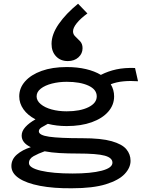

<svg xmlns="http://www.w3.org/2000/svg" viewBox="-20 -834 790 1028"><path d="M337 -159Q283 -159 236 -171Q217 -161 202.5 -152Q188 -143 188 -131Q188 -110 243 -102Q298 -94 421 -94Q522 -94 578 -78Q634 -62 656.5 -35Q679 -8 679 27Q679 64 647.5 97.5Q616 131 547 152.5Q478 174 365 174Q267 175 194 161Q121 147 81 120Q41 93 41 55Q41 19 70.5 -6.5Q100 -32 145 -46Q96 -69 96 -108Q96 -132 116 -154Q136 -176 170 -195Q128 -217 105.5 -249Q83 -281 83 -318Q83 -363 114.5 -398.5Q146 -434 203 -454.5Q260 -475 337 -475Q394 -475 440.5 -464Q487 -453 520 -433Q559 -453 603 -462.5Q647 -472 703 -470L719 -399Q678 -402 641 -398.5Q604 -395 573 -383Q591 -353 591 -318Q591 -272 559.5 -236Q528 -200 471 -179.5Q414 -159 337 -159ZM337 -238Q409 -238 453.5 -260Q498 -282 498 -318Q498 -355 453.5 -375.5Q409 -396 337 -396Q295 -396 258 -386.5Q221 -377 198.5 -359.5Q176 -342 176 -318Q176 -295 198 -276.5Q220 -258 256.5 -248Q293 -238 337 -238ZM135 39Q135 65 199 80Q263 95 369 95Q467 95 524.5 80Q582 65 582 37Q582 11 541 -0.5Q500 -12 395 -12Q344 -12 299.5 -14.5Q255 -17 219 -24Q185 -12 160 2Q135 16 135 39ZM398 -814 448 -762Q411 -735 391 -710Q371 -685 371 -666Q371 -650 383.5 -638.5Q396 -627 409 -613Q422 -599 422 -576Q422 -547 400 -527Q378 -507 343 -507Q304 -507 280 -532.5Q256 -558 256 -599Q256 -650 294.5 -705.5Q333 -761 398 -814Z"/></svg>

Font: Inconsolata ExtraExpanded SemiBold
Style: Regular
Weight: 600
Width: 8
Monospace: yes
Designer: Raph Levien, Cyreal, Brenton Simpson
Foundry: Raph Levien, Cyreal, Google
Version: Version 3.001; ttfautohint (v1.8.2.53-6de2)